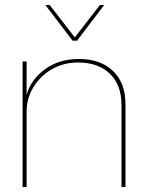

<svg xmlns="http://www.w3.org/2000/svg" viewBox="-20 -745 584 765"><path d="M70 0V-500H86V-367Q103 -428 159 -469Q215 -510 294 -510Q380 -510 430 -462.5Q480 -415 480 -329V0H464V-327Q464 -407 417.5 -451.5Q371 -496 291 -496Q233 -496 186.5 -469Q140 -442 113 -397.5Q86 -353 86 -301V0ZM395 -725 287 -583H269L161 -725H178L278 -596L378 -725Z"/></svg>

Font: Prodigy Sans Thin
Style: Regular
Weight: 100
Designer: Wei Huang
Foundry: Wei Huang
Version: Version 1.003; ttfautohint (v1.8.3)